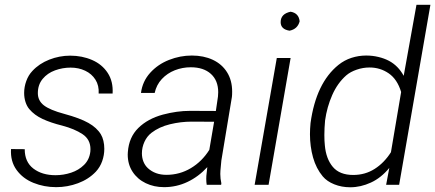

<svg xmlns="http://www.w3.org/2000/svg" viewBox="-20 -770 1813 800"><path d="M356.9 -148.4Q356.9 -189 324 -210.9Q291 -232.9 239.3 -246.6Q191.9 -258.3 157.7 -274.2Q123.5 -290 102.1 -315.4Q91.8 -327.6 86.2 -345.2Q80.6 -362.8 80.6 -382.8Q80.6 -407.7 89.4 -432.1Q98.1 -456.5 114.7 -474.1Q143.1 -504.9 185.3 -521.5Q227.5 -538.1 272.5 -538.1Q322.3 -538.1 363.8 -520Q405.3 -502 428.7 -466.3Q452.1 -430.7 449.2 -380.4H391.1Q393.1 -413.6 377.7 -438Q362.3 -462.4 335 -475.3Q307.6 -488.3 274.4 -488.3Q240.7 -488.3 209.2 -476.8Q177.7 -465.3 157.7 -441.2Q137.7 -417 137.7 -381.8Q137.7 -350.6 162.8 -331.1Q188 -311.5 248 -295.4Q313 -277.8 348.4 -257.8Q383.8 -237.8 400.4 -210Q407.2 -198.7 410.9 -183.1Q414.6 -167.5 414.6 -149.9Q414.6 -123.5 405.8 -98.6Q397 -73.7 379.4 -54.7Q349.1 -22.9 305.2 -6.6Q261.2 9.8 213.9 9.8Q163.6 9.8 119.4 -8.1Q75.2 -25.9 49.1 -61.8Q22.9 -97.7 25.9 -148.9L83 -148.4Q83 -95.2 119.1 -67.6Q155.3 -40 211.4 -40Q244.6 -40 276.4 -50.5Q308.1 -61 330.3 -83Q352.5 -105 356.4 -138.2Q356.9 -141.6 356.9 -148.4Z M841.3 0Q839.4 -11.2 839.4 -24.9Q839.4 -33.2 839.8 -37.1L843.8 -73.7Q807.1 -33.7 761.2 -12Q715.3 9.8 663.6 9.8Q621.6 9.8 587.2 -6.8Q552.7 -23.4 532.5 -54.2Q512.2 -85 512.2 -126L512.7 -136.2Q517.1 -198.2 556.4 -236.8Q595.7 -275.4 658.7 -292.5Q717.3 -308.1 772 -308.1L879.4 -307.6L888.2 -367.7Q889.2 -380.4 889.2 -385.7Q889.2 -434.6 858.6 -462.2Q828.1 -489.7 774.9 -489.7Q740.2 -489.7 708.5 -477.3Q676.8 -464.8 654.3 -440.7Q631.8 -416.5 624.5 -382.8H567.4Q573.7 -431.2 605.7 -466.6Q637.7 -502 684.1 -520.3Q730.5 -538.6 779.3 -538.6Q828.6 -538.6 866.7 -520.8Q904.8 -502.9 926 -469Q947.3 -435.1 947.3 -388.2Q947.3 -373.5 946.3 -366.2L902.3 -101.1L898.4 -58.6Q897.9 -54.2 897.9 -44.9Q897.9 -25.4 902.3 -6.3L901.4 0ZM852.1 -145.5 872.1 -262.7 778.8 -263.2Q732.9 -263.2 688 -252.2Q643.1 -241.2 611.3 -216.8Q592.3 -202.1 581.8 -179Q571.3 -155.8 571.3 -131.3Q571.3 -112.8 577.6 -96.7Q584 -80.6 596.2 -69.3Q626.5 -41.5 673.3 -41.5Q728.5 -41.5 775.1 -69.3Q821.8 -97.2 852.1 -145.5Z M1190.9 -721.2Q1225.1 -715.3 1228.5 -681.2Q1220.2 -648.9 1186.5 -642.1Q1149.4 -647.9 1149.4 -677.7Q1149.4 -712.4 1190.9 -721.2ZM1190.9 -528.3 1099.1 0H1041L1133.3 -528.3Z M1588.9 0 1602.1 -70.3Q1567.9 -28.8 1525.4 -9.3Q1482.9 10.3 1439.5 10.3Q1403.3 10.3 1372.8 -2Q1342.3 -14.2 1324.7 -35.2Q1297.4 -67.9 1284.4 -113.8Q1271.5 -159.7 1271.5 -210.9Q1271.5 -231.9 1273.9 -257.3Q1296.9 -424.3 1390.1 -499.5Q1415 -519.5 1444.8 -529.1Q1474.6 -538.6 1505.9 -538.6Q1532.2 -538.6 1556.6 -532.7Q1581.1 -526.9 1600.6 -516.6Q1639.2 -496.1 1662.1 -454.1L1715.3 -750H1773.4L1643.1 0ZM1451.7 -41Q1501.5 -41 1541 -66.2Q1580.6 -91.3 1608.9 -135.7L1651.4 -386.7Q1635.3 -439.9 1599.6 -464.4Q1564 -488.8 1520 -488.8Q1492.2 -488.8 1466.1 -479.7Q1439.9 -470.7 1422.9 -456.1Q1386.2 -423.8 1364.3 -374Q1342.3 -324.2 1334.5 -268.1Q1331.5 -235.8 1331.5 -207.5Q1331.5 -182.6 1333.5 -164.6Q1338.4 -108.4 1366.7 -74.7Q1395 -41 1451.7 -41Z"/></svg>

Font: Mardoto Light
Style: Italic
Weight: 300
Italic angle: -12°
Designer: Christian Robertson, Vahan Hovhannisyan
Foundry: Google
Version: Version 1.000